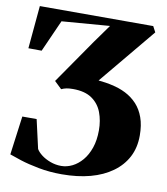

<svg xmlns="http://www.w3.org/2000/svg" viewBox="-84 -813 779 898"><g transform="rotate(10 305.0 -364.5)"><path d="M269.5 14Q211 14 159.8 4.2Q108.5 -5.5 71.2 -17.5Q34 -29.5 17 -36L41.5 -220H109.5L140.5 -83.5Q148 -70 165.8 -56.2Q183.5 -42.5 208.5 -33.2Q233.5 -24 260 -24Q287 -24 312.8 -36.8Q338.5 -49.5 359.5 -74.2Q380.5 -99 393 -135.2Q405.5 -171.5 405.5 -218.5Q405.5 -264.5 391 -303Q376.5 -341.5 343 -364.8Q309.5 -388 253 -388Q234.5 -388 222.2 -385.5Q210 -383 198 -377.5L163.5 -410.5L310 -622L372 -708.5L144.5 -690.5L77 -539L14 -539.5L32.5 -743H571L585.5 -715.5L363.5 -448Q380 -446 396 -444Q412 -442 427.5 -438Q463.5 -430.5 494.5 -414.8Q525.5 -399 548.8 -374Q572 -349 585 -312.8Q598 -276.5 598 -227.5Q598 -170 574.8 -125.5Q551.5 -81 508.2 -49.8Q465 -18.5 404.8 -2.2Q344.5 14 269.5 14Z"/></g></svg>

Font: Merriweather 120pt Black
Style: Regular
Weight: 900
Designer: Eben Sorkin
Foundry: Eben Sorkin
Version: Version 2.100